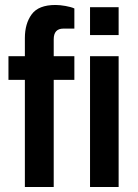

<svg xmlns="http://www.w3.org/2000/svg" viewBox="-20 -752 556 772"><path d="M80 0V-431H14V-526H80V-599Q80 -657 107.5 -694.5Q135 -732 203 -732Q221 -732 243.5 -728Q266 -724 279 -718V-637H235Q196 -637 196 -594V-526H279V-431H196V0ZM342 -611V-723H457V-611ZM342 0V-526H457V0Z"/></svg>

Font: Archivo SemiCondensed SemiBold
Style: Regular
Weight: 600
Width: 4
Designer: Hector Gatti
Foundry: Omnibus-Type
Version: Version 2.001; ttfautohint (v1.8.3)